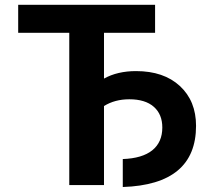

<svg xmlns="http://www.w3.org/2000/svg" viewBox="-20 -750 857 778"><path d="M531.2 -461.9Q643.6 -461.9 709 -401.4Q774.4 -340.8 774.4 -240.2Q774.4 -2 477.5 7.8V-105.5Q556.6 -108.4 597.2 -141.1Q637.7 -173.8 637.7 -233.4Q637.7 -287.1 603 -317.4Q568.4 -347.7 503.9 -347.7Q445.3 -347.7 401.4 -320.3V0H260.7V-617.2H53.7V-730.5H608.4V-617.2H401.4V-431.6Q456.1 -461.9 531.2 -461.9Z"/></svg>

Font: Mgen+ 1c bold
Style: Bold
Weight: 700
Designer: [Source Han Sans]
Ryoko NISHIZUKA  (kana & ideographs); Paul D. Hunt (Latin, Greek & Cyrillic); Wenlong ZHANG  (bopomofo
Version: Version 1.059.20150602